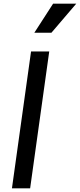

<svg xmlns="http://www.w3.org/2000/svg" viewBox="-20 -1025 435 1045"><path d="M45 0H144L248 -745H149ZM167 -847H260L395 -1005H269Z"/></svg>

Font: Mluvka Medium
Style: Italic
Weight: 500
Italic angle: -8°
Designer: Modified by Jiří Krblich, Original typeface by Gumpita Rahayu
Foundry: Gumpita Rahayu & Jiří Krblich
Version: Version 2.000;Glyphs 3.1.1 (3134)